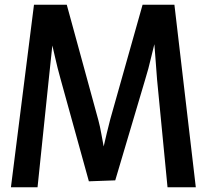

<svg xmlns="http://www.w3.org/2000/svg" viewBox="-20 -788 873 808"><path d="M26 0 123 -768H261L394 -282Q401 -256 406.5 -224.5Q412 -193 418 -162.5Q424 -132 431 -106H399Q407 -132 414.5 -164Q422 -196 429.5 -228Q437 -260 444 -286L580 -768H714L804 0H685L641 -453Q637 -500 633.5 -552Q630 -604 625 -649H643Q629 -603 617 -550.5Q605 -498 590 -450L465 -29L354 -25L235 -455Q222 -501 210.5 -552.5Q199 -604 187 -650H206Q201 -604 195.5 -551.5Q190 -499 185 -452L138 0Z"/></svg>

Font: Yaldevi ExtraLight SemiBold
Style: Regular
Weight: 600
Version: Version 1.100